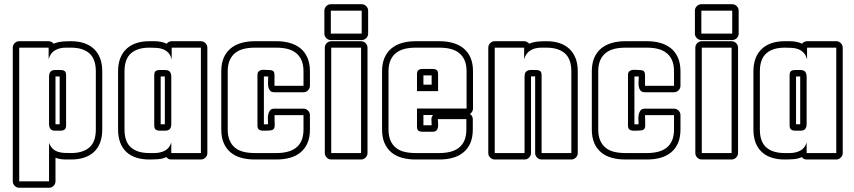

<svg xmlns="http://www.w3.org/2000/svg" viewBox="-20 -719 4012 902"><path d="M231.9 -513.7Q252.4 -522 272 -523.7Q291.5 -525.4 313.5 -525.4Q347.7 -525.4 374.8 -516.4Q401.9 -507.3 420.9 -489.5Q439.9 -471.7 450.2 -445.3Q460.4 -418.9 460.4 -383.8V-110.8Q460.4 -75.7 450.4 -49.3Q440.4 -22.9 421.4 -5.1Q402.3 12.7 375 21.5Q347.7 30.3 313.5 30.3H288.1Q275.9 30.3 263.9 28.3Q252 26.4 240.7 22V132.8Q240.7 145 231.7 154.1Q222.7 163.1 210.4 163.1H70.3Q58.1 163.1 49.1 154.1Q40 145 40 132.8V-495.1Q40 -507.3 49.1 -516.4Q58.1 -525.4 70.3 -525.4H208.5Q215.3 -525.4 221.7 -522.2Q228 -519 231.9 -513.7ZM240.7 -135.3H260.3V-359.9H240.7ZM210.4 -47.9Q217.3 -29.8 228 -20Q238.8 -10.3 252.2 -5.9Q265.6 -1.5 281.2 -0.7Q296.9 0 313.5 0Q369.6 0 399.9 -26.4Q430.2 -52.7 430.2 -110.8V-383.8Q430.2 -441.4 399.9 -468.3Q369.6 -495.1 313.5 -495.1H288.1Q259.8 -495.1 238 -482.4Q216.3 -469.7 208.5 -440.9V-495.1H70.3V132.8H210.4ZM239.3 -105Q223.1 -105 216.8 -113.5Q210.4 -122.1 210.4 -137.2V-357.9Q210.4 -373 216.8 -381.6Q223.1 -390.1 239.3 -390.1H263.2Q277.3 -390.1 283.9 -385Q290.5 -379.9 290.5 -365.2V-129.9Q290.5 -115.7 283.4 -110.4Q276.4 -105 263.2 -105Z M763.2 -513.7Q767.1 -519 773.4 -522.2Q779.8 -525.4 786.6 -525.4H923.8Q936 -525.4 945.1 -516.4Q954.1 -507.3 954.1 -495.1V0Q954.1 12.2 945.1 21.2Q936 30.3 923.8 30.3H784.7Q770.5 30.3 761.7 19Q744.6 27.3 722.7 28.8Q700.7 30.3 681.6 30.3Q647.5 30.3 620.1 21.5Q592.8 12.7 573.7 -5.1Q554.7 -22.9 544.7 -49.3Q534.7 -75.7 534.7 -110.8V-383.8Q534.7 -418.9 544.9 -445.3Q555.2 -471.7 574.2 -489.5Q593.3 -507.3 620.4 -516.4Q647.5 -525.4 681.6 -525.4H705.6Q720.2 -525.4 734.9 -522.7Q749.5 -520 763.2 -513.7ZM734.9 -359.9V-135.3H754.4V-359.9ZM923.8 -495.1H786.6V-439Q781.7 -459.5 771.2 -470.7Q760.7 -481.9 746.6 -487.5Q732.4 -493.2 715.8 -494.1Q699.2 -495.1 681.6 -495.1Q625.5 -495.1 595.2 -468.3Q564.9 -441.4 564.9 -383.8V-110.8Q564.9 -52.7 595.2 -26.4Q625.5 0 681.6 0H705.6Q732.4 0 754.2 -11Q775.9 -22 784.7 -49.3V0H923.8ZM704.6 -365.2Q704.6 -379.9 711.2 -385Q717.8 -390.1 731.9 -390.1H754.9Q771.5 -390.1 778.1 -381.8Q784.7 -373.5 784.7 -357.9V-137.2Q784.7 -121.6 778.1 -113.3Q771.5 -105 754.9 -105H731.9Q718.8 -105 711.7 -110.4Q704.6 -115.7 704.6 -129.9Z M1219.7 -359.9V-134.8H1224.1Q1228 -134.8 1231.7 -135Q1235.4 -135.3 1239.3 -135.3Q1239.3 -144.5 1238.5 -157Q1237.8 -169.4 1240 -180.9Q1242.2 -192.4 1248.5 -200.4Q1254.9 -208.5 1269.5 -208.5H1405.8Q1418 -208.5 1427 -199.5Q1436 -190.4 1436 -178.2V-110.8Q1436 -73.7 1424.6 -47.1Q1413.1 -20.5 1392.1 -3.2Q1371.1 14.2 1342.3 22.2Q1313.5 30.3 1278.8 30.3H1176.8Q1142.1 30.3 1113 22.2Q1084 14.2 1063.2 -3.2Q1042.5 -20.5 1031 -47.1Q1019.5 -73.7 1019.5 -110.8V-383.8Q1019.5 -420.9 1031 -447.5Q1042.5 -474.1 1063.5 -491.5Q1084.5 -508.8 1113.3 -517.1Q1142.1 -525.4 1176.8 -525.4H1278.8Q1313.5 -525.4 1342.3 -517.1Q1371.1 -508.8 1392.1 -491.5Q1413.1 -474.1 1424.6 -447.5Q1436 -420.9 1436 -383.8V-315.9Q1436 -303.7 1427 -294.7Q1418 -285.6 1405.8 -285.6H1269.5Q1254.9 -285.6 1248.3 -293.7Q1241.7 -301.8 1240 -313.5Q1238.3 -325.2 1239.3 -337.9Q1240.2 -350.6 1240.2 -359.9ZM1189.5 -365.2Q1189.5 -377.4 1194.6 -382.8Q1199.7 -388.2 1207.5 -389.9Q1215.3 -391.6 1224.6 -390.9Q1233.9 -390.1 1242.7 -390.1Q1256.8 -390.1 1263.2 -385.3Q1269.5 -380.4 1269.5 -365.2V-315.9H1405.8V-383.8Q1405.8 -414.6 1396.5 -435.8Q1387.2 -457 1370.4 -470.2Q1353.5 -483.4 1330.3 -489.3Q1307.1 -495.1 1278.8 -495.1H1176.8Q1148.4 -495.1 1125 -489.3Q1101.6 -483.4 1085 -470.2Q1068.4 -457 1059.1 -435.8Q1049.8 -414.6 1049.8 -383.8V-110.8Q1049.8 -80.1 1059.1 -58.8Q1068.4 -37.6 1085 -24.4Q1101.6 -11.2 1125 -5.6Q1148.4 0 1176.8 0H1278.8Q1307.1 0 1330.3 -5.9Q1353.5 -11.7 1370.4 -24.7Q1387.2 -37.6 1396.5 -58.8Q1405.8 -80.1 1405.8 -110.8V-178.2H1269.5Q1269.5 -152.3 1270.5 -137.7Q1271.5 -123 1267.6 -115.7Q1263.7 -108.4 1252.4 -106.7Q1241.2 -105 1216.8 -105Q1203.6 -105 1196.5 -110.4Q1189.5 -115.7 1189.5 -129.9Z M1706.5 0Q1706.5 12.2 1697.5 21.2Q1688.5 30.3 1676.3 30.3H1536.1Q1523.9 30.3 1514.9 21.2Q1505.9 12.2 1505.9 0V-495.1Q1505.9 -507.3 1514.9 -516.4Q1523.9 -525.4 1536.1 -525.4H1676.3Q1688.5 -525.4 1697.5 -516.4Q1706.5 -507.3 1706.5 -495.1ZM1534.2 -530.8Q1522 -530.8 1512.9 -539.8Q1503.9 -548.8 1503.9 -561V-668.9Q1503.9 -681.2 1512.9 -690.2Q1522 -699.2 1534.2 -699.2H1679.2Q1691.4 -699.2 1700.4 -690.2Q1709.5 -681.2 1709.5 -668.9V-561Q1709.5 -548.8 1700.4 -539.8Q1691.4 -530.8 1679.2 -530.8ZM1676.3 -495.1H1536.1V0H1676.3ZM1679.2 -561V-668.9H1534.2V-561Z M2188 -183.6Q2193.8 -179.7 2197.5 -173.1Q2201.2 -166.5 2201.2 -159.2V-110.8Q2201.2 -73.7 2189.7 -47.1Q2178.2 -20.5 2157.2 -3.2Q2136.2 14.2 2107.4 22.2Q2078.6 30.3 2043.9 30.3H1932.1Q1897.5 30.3 1868.4 22.2Q1839.4 14.2 1818.6 -3.2Q1797.9 -20.5 1786.4 -47.1Q1774.9 -73.7 1774.9 -110.8V-383.8Q1774.9 -420.9 1786.4 -447.5Q1797.9 -474.1 1818.8 -491.5Q1839.8 -508.8 1868.7 -517.1Q1897.5 -525.4 1932.1 -525.4H2044.9Q2079.6 -525.4 2108.4 -517.1Q2137.2 -508.8 2158.2 -491.5Q2179.2 -474.1 2190.7 -447.5Q2202.1 -420.9 2202.1 -383.8V-209Q2202.1 -201.2 2198.2 -194.6Q2194.3 -188 2188 -183.6ZM2007.8 -130.4Q2007.8 -137.7 2007.3 -144.8Q2006.8 -151.9 2006.8 -159.2Q2006.8 -169.9 2014.2 -178.7H1969.2V-130.4ZM1969.2 -364.7V-321.3H2007.8V-364.7ZM2011.2 -100.1H1965.8Q1952.6 -100.1 1945.8 -105Q1939 -109.9 1939 -124V-209H2171.9V-383.8Q2171.9 -414.6 2162.6 -435.8Q2153.3 -457 2136.5 -470.2Q2119.6 -483.4 2096.4 -489.3Q2073.2 -495.1 2044.9 -495.1H1932.1Q1903.8 -495.1 1880.6 -489.3Q1857.4 -483.4 1840.6 -470.2Q1823.7 -457 1814.5 -435.8Q1805.2 -414.6 1805.2 -383.8V-110.8Q1805.2 -80.1 1814.5 -58.8Q1823.7 -37.6 1840.3 -24.4Q1856.9 -11.2 1880.4 -5.6Q1903.8 0 1932.1 0H2043.9Q2072.3 0 2095.5 -5.9Q2118.7 -11.7 2135.5 -24.7Q2152.3 -37.6 2161.6 -58.8Q2170.9 -80.1 2170.9 -110.8V-159.2H2037.1Q2037.1 -149.4 2038.1 -138.9Q2039.1 -128.4 2037.4 -119.9Q2035.6 -111.3 2030 -105.7Q2024.4 -100.1 2011.2 -100.1ZM1939 -370.1Q1939 -384.3 1945.6 -389.6Q1952.1 -395 1965.8 -395H2012.2Q2026.4 -395 2032.2 -389.6Q2038.1 -384.3 2038.1 -370.1V-291H1939Z M2474.6 -359.9V0Q2474.6 12.2 2465.6 21.2Q2456.5 30.3 2444.3 30.3H2304.2Q2292 30.3 2283 21.2Q2273.9 12.2 2273.9 0V-495.1Q2273.9 -507.3 2283 -516.4Q2292 -525.4 2304.2 -525.4H2442.4Q2449.2 -525.4 2455.6 -522.2Q2461.9 -519 2465.8 -513.7Q2486.3 -522 2505.9 -523.7Q2525.4 -525.4 2547.4 -525.4Q2581.5 -525.4 2608.6 -516.4Q2635.7 -507.3 2654.8 -489.5Q2673.8 -471.7 2684.1 -445.3Q2694.3 -418.9 2694.3 -383.8V0Q2694.3 12.2 2685.3 21.2Q2676.3 30.3 2664.1 30.3H2524.4Q2512.2 30.3 2503.2 21.2Q2494.1 12.2 2494.1 0V-360.4H2491.7Q2487.3 -360.4 2483.2 -360.1Q2479 -359.9 2474.6 -359.9ZM2497.1 -390.1Q2511.2 -390.1 2517.8 -385Q2524.4 -379.9 2524.4 -365.2V0H2664.1V-383.8Q2664.1 -441.4 2633.8 -468.3Q2603.5 -495.1 2547.4 -495.1H2522Q2493.7 -495.1 2472.2 -482.4Q2450.7 -469.7 2442.4 -440.9V-495.1H2304.2V0H2444.3V-357.9Q2444.3 -372.1 2448.5 -378.7Q2452.6 -385.3 2460 -387.9Q2467.3 -390.6 2476.8 -390.4Q2486.3 -390.1 2497.1 -390.1Z M2960.4 -359.9V-134.8H2964.8Q2968.8 -134.8 2972.4 -135Q2976.1 -135.3 2980 -135.3Q2980 -144.5 2979.2 -157Q2978.5 -169.4 2980.7 -180.9Q2982.9 -192.4 2989.3 -200.4Q2995.6 -208.5 3010.3 -208.5H3146.5Q3158.7 -208.5 3167.7 -199.5Q3176.8 -190.4 3176.8 -178.2V-110.8Q3176.8 -73.7 3165.3 -47.1Q3153.8 -20.5 3132.8 -3.2Q3111.8 14.2 3083 22.2Q3054.2 30.3 3019.5 30.3H2917.5Q2882.8 30.3 2853.8 22.2Q2824.7 14.2 2804 -3.2Q2783.2 -20.5 2771.7 -47.1Q2760.3 -73.7 2760.3 -110.8V-383.8Q2760.3 -420.9 2771.7 -447.5Q2783.2 -474.1 2804.2 -491.5Q2825.2 -508.8 2854 -517.1Q2882.8 -525.4 2917.5 -525.4H3019.5Q3054.2 -525.4 3083 -517.1Q3111.8 -508.8 3132.8 -491.5Q3153.8 -474.1 3165.3 -447.5Q3176.8 -420.9 3176.8 -383.8V-315.9Q3176.8 -303.7 3167.7 -294.7Q3158.7 -285.6 3146.5 -285.6H3010.3Q2995.6 -285.6 2989 -293.7Q2982.4 -301.8 2980.7 -313.5Q2979 -325.2 2980 -337.9Q2981 -350.6 2981 -359.9ZM2930.2 -365.2Q2930.2 -377.4 2935.3 -382.8Q2940.4 -388.2 2948.2 -389.9Q2956.1 -391.6 2965.3 -390.9Q2974.6 -390.1 2983.4 -390.1Q2997.6 -390.1 3003.9 -385.3Q3010.3 -380.4 3010.3 -365.2V-315.9H3146.5V-383.8Q3146.5 -414.6 3137.2 -435.8Q3127.9 -457 3111.1 -470.2Q3094.2 -483.4 3071 -489.3Q3047.9 -495.1 3019.5 -495.1H2917.5Q2889.2 -495.1 2865.7 -489.3Q2842.3 -483.4 2825.7 -470.2Q2809.1 -457 2799.8 -435.8Q2790.5 -414.6 2790.5 -383.8V-110.8Q2790.5 -80.1 2799.8 -58.8Q2809.1 -37.6 2825.7 -24.4Q2842.3 -11.2 2865.7 -5.6Q2889.2 0 2917.5 0H3019.5Q3047.9 0 3071 -5.9Q3094.2 -11.7 3111.1 -24.7Q3127.9 -37.6 3137.2 -58.8Q3146.5 -80.1 3146.5 -110.8V-178.2H3010.3Q3010.3 -152.3 3011.2 -137.7Q3012.2 -123 3008.3 -115.7Q3004.4 -108.4 2993.2 -106.7Q2981.9 -105 2957.5 -105Q2944.3 -105 2937.3 -110.4Q2930.2 -115.7 2930.2 -129.9Z M3447.3 0Q3447.3 12.2 3438.2 21.2Q3429.2 30.3 3417 30.3H3276.9Q3264.6 30.3 3255.6 21.2Q3246.6 12.2 3246.6 0V-495.1Q3246.6 -507.3 3255.6 -516.4Q3264.6 -525.4 3276.9 -525.4H3417Q3429.2 -525.4 3438.2 -516.4Q3447.3 -507.3 3447.3 -495.1ZM3274.9 -530.8Q3262.7 -530.8 3253.7 -539.8Q3244.6 -548.8 3244.6 -561V-668.9Q3244.6 -681.2 3253.7 -690.2Q3262.7 -699.2 3274.9 -699.2H3419.9Q3432.1 -699.2 3441.2 -690.2Q3450.2 -681.2 3450.2 -668.9V-561Q3450.2 -548.8 3441.2 -539.8Q3432.1 -530.8 3419.9 -530.8ZM3417 -495.1H3276.9V0H3417ZM3419.9 -561V-668.9H3274.9V-561Z M3748 -513.7Q3752 -519 3758.3 -522.2Q3764.6 -525.4 3771.5 -525.4H3908.7Q3920.9 -525.4 3929.9 -516.4Q3939 -507.3 3939 -495.1V0Q3939 12.2 3929.9 21.2Q3920.9 30.3 3908.7 30.3H3769.5Q3755.4 30.3 3746.6 19Q3729.5 27.3 3707.5 28.8Q3685.5 30.3 3666.5 30.3Q3632.3 30.3 3605 21.5Q3577.6 12.7 3558.6 -5.1Q3539.6 -22.9 3529.5 -49.3Q3519.5 -75.7 3519.5 -110.8V-383.8Q3519.5 -418.9 3529.8 -445.3Q3540 -471.7 3559.1 -489.5Q3578.1 -507.3 3605.2 -516.4Q3632.3 -525.4 3666.5 -525.4H3690.4Q3705.1 -525.4 3719.7 -522.7Q3734.4 -520 3748 -513.7ZM3719.7 -359.9V-135.3H3739.3V-359.9ZM3908.7 -495.1H3771.5V-439Q3766.6 -459.5 3756.1 -470.7Q3745.6 -481.9 3731.4 -487.5Q3717.3 -493.2 3700.7 -494.1Q3684.1 -495.1 3666.5 -495.1Q3610.4 -495.1 3580.1 -468.3Q3549.8 -441.4 3549.8 -383.8V-110.8Q3549.8 -52.7 3580.1 -26.4Q3610.4 0 3666.5 0H3690.4Q3717.3 0 3739 -11Q3760.7 -22 3769.5 -49.3V0H3908.7ZM3689.5 -365.2Q3689.5 -379.9 3696 -385Q3702.6 -390.1 3716.8 -390.1H3739.7Q3756.3 -390.1 3762.9 -381.8Q3769.5 -373.5 3769.5 -357.9V-137.2Q3769.5 -121.6 3762.9 -113.3Q3756.3 -105 3739.7 -105H3716.8Q3703.6 -105 3696.5 -110.4Q3689.5 -115.7 3689.5 -129.9Z"/></svg>

Font: Akaash Gobhi Outlined
Style: Regular
Weight: 400
Designer: Kulbir Singh Thind, MD
Foundry: Punjab Online
Version: Version 1.200